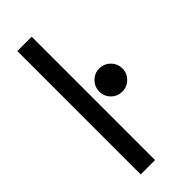

<svg xmlns="http://www.w3.org/2000/svg" viewBox="-227 -722 757 757"><g transform="rotate(-45 151.0 -344.0)"><path d="M137 0H57V-688H137ZM236.5 -282Q210 -282 191.2 -300.8Q172.5 -319.5 172.5 -346Q172.5 -373 191.2 -392Q210 -411 236.5 -411Q263.5 -411 282.5 -392.2Q301.5 -373.5 301.5 -346Q301.5 -319.5 282.5 -300.8Q263.5 -282 236.5 -282Z"/></g></svg>

Font: League Spartan
Style: Regular
Weight: 350
Foundry: The League of Moveable Type
Version: Version 2.002